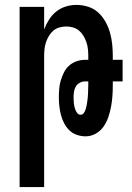

<svg xmlns="http://www.w3.org/2000/svg" viewBox="-20 -548 540 783"><path d="M60 215V-520H160V-428Q168 -449 180 -468Q192 -487 209.5 -501Q227 -515 248.5 -521.5Q270 -528 292 -528Q316 -528 339.5 -520.5Q363 -513 380.5 -497Q398 -481 410 -459.5Q422 -438 428.5 -415Q435 -392 437.5 -368Q440 -344 440 -320V-304H480V-216H440V-200Q440 -178 438.5 -156.5Q437 -135 433 -113.5Q429 -92 422 -71Q415 -50 402.5 -32Q390 -14 370.5 -3Q351 8 329 8Q311 8 293.5 2Q276 -4 263 -16.5Q250 -29 241.5 -45.5Q233 -62 228.5 -79.5Q224 -97 222 -115Q220 -133 220 -151Q220 -169 221.5 -186.5Q223 -204 228 -220.5Q233 -237 241 -253Q249 -269 262 -280.5Q275 -292 292 -298Q309 -304 326 -304H340V-320Q340 -334 338.5 -348Q337 -362 332.5 -375.5Q328 -389 320.5 -401.5Q313 -414 302.5 -423Q292 -432 278 -436Q264 -440 250 -440Q236 -440 222 -436Q208 -432 197.5 -423Q187 -414 179.5 -401.5Q172 -389 167.5 -375.5Q163 -362 161.5 -348Q160 -334 160 -320V215ZM309 -80Q317 -80 322 -87.5Q327 -95 329.5 -103Q332 -111 333.5 -119Q335 -127 336 -135Q337 -143 338 -151Q339 -159 339 -167.5Q339 -176 339.5 -184Q340 -192 340 -200V-216H326Q315 -216 304.5 -210Q294 -204 288.5 -194Q283 -184 281.5 -172.5Q280 -161 280 -149Q280 -139 281 -129Q282 -119 284.5 -109Q287 -99 293 -89.5Q299 -80 309 -80Z"/></svg>

Font: Iosevka Term Curly Semibold
Style: Regular
Weight: 600
Designer: Belleve Invis
Foundry: Belleve Invis
Version: Version 32.3.0